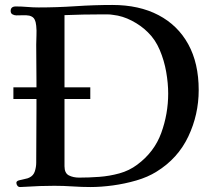

<svg xmlns="http://www.w3.org/2000/svg" viewBox="-20 -755 861 774"><path d="M658 -378Q658 -419 650 -465Q642 -511 624 -553.5Q606 -596 576 -625Q549 -652 511.5 -671.5Q474 -691 436 -695Q425 -697 413 -697Q401 -697 389 -697Q315 -697 240 -694V-403H344V-356H240V-85Q240 -57 257.5 -48Q275 -39 299 -39Q338 -39 379.5 -42Q421 -45 461 -56Q501 -67 533 -91Q602 -142 630 -219Q658 -296 658 -378ZM781 -392Q781 -293 739 -204.5Q697 -116 611 -63Q576 -41 529.5 -27.5Q483 -14 435 -7.5Q387 -1 345 -1Q309 -1 272.5 -3.5Q236 -6 199 -6Q170 -6 140.5 -5Q111 -4 82 -2Q77 -2 71.5 -1.5Q66 -1 61 -1Q54 -1 50 -6.5Q46 -12 46 -18Q46 -25 56.5 -28Q67 -31 80 -33.5Q93 -36 98 -39Q115 -47 120.5 -64.5Q126 -82 126 -99Q126 -153 126.5 -207.5Q127 -262 127 -317V-356H34V-403H127V-427Q127 -464 126.5 -501Q126 -538 126 -575Q126 -594 127 -613Q128 -632 126 -651Q125 -665 119.5 -676.5Q114 -688 98 -692Q87 -694 72.5 -693.5Q58 -693 46 -693Q38 -693 30.5 -697Q23 -701 23 -711Q23 -729 44 -729Q67 -729 90 -727Q113 -725 136 -725Q210 -725 284.5 -730Q359 -735 433 -735Q541 -735 619 -694Q697 -653 739 -576.5Q781 -500 781 -392Z"/></svg>

Font: Kaisei Opti Medium
Style: Regular
Weight: 500
Designer: Font-Kai, 金井和夫
Foundry: KAZUO KANAI
Version: Version 5.003